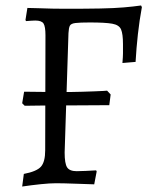

<svg xmlns="http://www.w3.org/2000/svg" viewBox="-20 -669 566 701"><path d="M61 12 67 -34Q114 -43 129.5 -60.5Q145 -78 145 -120L146 -540Q146 -572 139 -583Q132 -594 109 -594Q104 -594 96 -593.5Q88 -593 75 -592L73 -596L80 -640Q97 -640 121 -639Q145 -638 171 -637.5Q197 -637 219 -637Q295 -637 346 -638Q397 -639 432 -642Q467 -645 495 -649L498 -643Q489 -594 483.5 -544.5Q478 -495 475 -443L427 -439Q429 -463 429 -474Q429 -485 429 -508Q429 -545 422 -561.5Q415 -578 389.5 -582.5Q364 -587 308 -587Q272 -587 255.5 -585Q239 -583 235 -575Q231 -567 230 -548L216 -112Q216 -72 225 -58Q234 -44 260 -44Q271 -44 293 -45Q315 -46 331 -47L333 -43L324 4Q291 3 264 2Q237 1 217.5 0.5Q198 0 185 0Q162 0 128.5 3.5Q95 7 61 12ZM70 -283 61 -292 68 -334Q68 -334 85 -334Q102 -334 128.5 -333.5Q155 -333 183.5 -333Q212 -333 234 -333Q256 -333 280 -334Q304 -335 324.5 -335.5Q345 -336 358 -337Q371 -338 371 -338L384 -324L379 -285L211 -284Q190 -284 166 -284Q142 -284 120 -283.5Q98 -283 84 -283Q70 -283 70 -283Z"/></svg>

Font: Alegreya
Style: Regular
Weight: 400
Designer: Juan Pablo del Peral
Foundry: Huerta Tipografica
Version: Version 2.009